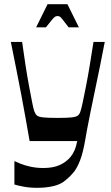

<svg xmlns="http://www.w3.org/2000/svg" viewBox="-20 -690 533 920"><path d="M49 194V82Q58 86 78.5 94.5Q99 103 127.5 109Q156 115 188 115Q234 115 265.5 101Q297 87 318 62Q330 47 337.5 29.5Q345 12 350 -14H122Q112 -72 102 -127Q92 -182 81.5 -238.5Q71 -295 58.5 -356.5Q46 -418 32 -489H86Q94 -431 102.5 -376Q111 -321 119.5 -276Q128 -231 134 -200Q140 -169 144 -158Q149 -144 156.5 -137Q164 -130 186.5 -127.5Q209 -125 256 -125Q302 -125 324 -127.5Q346 -130 354 -137Q362 -144 366 -158Q370 -169 376.5 -200Q383 -231 392 -276.5Q401 -322 410 -376.5Q419 -431 428 -489H482Q471 -432 459 -372.5Q447 -313 435 -256.5Q423 -200 413.5 -152.5Q404 -105 397.5 -71Q391 -37 389 -23Q378 42 363.5 79Q349 116 332.5 136Q316 156 296 172Q273 193 237 201.5Q201 210 158 210Q123 210 93.5 204.5Q64 199 49 194ZM153 -559 208 -670H303L358 -559H309Q288 -586 279.5 -597Q271 -608 266.5 -610.5Q262 -613 255 -613Q250 -613 245 -610.5Q240 -608 230.5 -597Q221 -586 200 -559Z"/></svg>

Font: Ojuju SemiBold
Style: Regular
Weight: 600
Designer: Chisaokwu Joboson, Mirko Velimirovic
Foundry: Udi Foundry
Version: Version 1.000